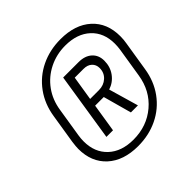

<svg xmlns="http://www.w3.org/2000/svg" viewBox="-163 -888 926 926"><g transform="rotate(-45 300.0 -425.0)"><path d="M587 -546Q587 -521 583 -500L559 -350Q548 -278 508.5 -223.5Q469 -169 408 -139.5Q347 -110 273 -110Q174 -110 116.5 -162.5Q59 -215 59 -305Q59 -320 63 -350L87 -500Q98 -572 137.5 -626.5Q177 -681 238 -710.5Q299 -740 373 -740Q472 -740 529.5 -688Q587 -636 587 -546ZM540 -500Q543 -520 543 -539Q543 -614 495.5 -658Q448 -702 367 -702Q307 -702 256 -676.5Q205 -651 172 -605.5Q139 -560 130 -500L106 -350Q103 -331 103 -312Q103 -237 150.5 -192.5Q198 -148 279 -148Q371 -148 436.5 -203.5Q502 -259 516 -350ZM356 -600Q399 -600 424 -577.5Q449 -555 449 -517Q449 -476 426.5 -445Q404 -414 367 -402L411 -250H363L323 -395H264L241 -250H196L251 -600ZM350 -560H290L270 -435H330Q363 -435 385.5 -455.5Q408 -476 408 -508Q408 -531 392.5 -545.5Q377 -560 350 -560Z"/></g></svg>

Font: JetBrains Mono Extra Light
Style: Italic
Weight: 200
Italic angle: -9°
Monospace: yes
Designer: Philipp Nurullin, Konstantin Bulenkov
Foundry: JetBrains
Version: 2.002